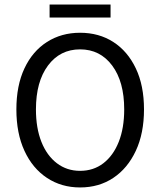

<svg xmlns="http://www.w3.org/2000/svg" viewBox="-20 -812 704 844"><path d="M332 12Q250 12 186.5 -30Q123 -72 87.5 -149Q52 -226 52 -331Q52 -436 87.5 -511.5Q123 -587 186.5 -627.5Q250 -668 332 -668Q415 -668 478 -627.5Q541 -587 577 -511.5Q613 -436 613 -331Q613 -226 577 -149Q541 -72 478 -30Q415 12 332 12ZM332 -61Q391 -61 434.5 -94.5Q478 -128 502 -188.5Q526 -249 526 -331Q526 -453 473 -524Q420 -595 332 -595Q244 -595 191 -524Q138 -453 138 -331Q138 -249 162 -188.5Q186 -128 230 -94.5Q274 -61 332 -61ZM198 -735V-792H466V-735Z"/></svg>

Font: .
Style: 
Weight: 400
Designer: Paul D. Hunt, Dalton Maag
Foundry: Dalton Maag Ltd
Version: Version 1.200